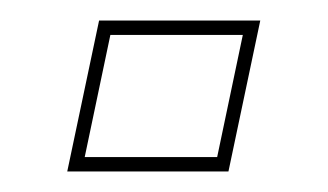

<svg xmlns="http://www.w3.org/2000/svg" viewBox="-20 -461 319 187"><path d="M45.5 -294 76.5 -441H233.5L202.5 -294ZM62.5 -308H191.5L216.5 -427H87.5Z"/></svg>

Font: Tourney Thin
Style: Italic
Weight: 100
Italic angle: -12°
Designer: Tyler Finck
Foundry: Etcetera Type Co
Version: Version 1.015